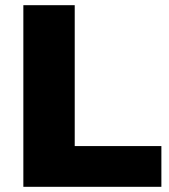

<svg xmlns="http://www.w3.org/2000/svg" viewBox="-20 -720 650 740"><path d="M70 0V-700H268V-157H602V0Z"/></svg>

Font: MOST Montserrat ExtraBold
Style: Regular
Weight: 800
Designer: Julieta Ulanovsky
Foundry: Julieta Ulanovsky
Version: Version 8.000;March 11, 2024;FontCreator 15.0.0.2926 64-bit